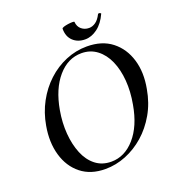

<svg xmlns="http://www.w3.org/2000/svg" viewBox="-142 -897 938 1023"><g transform="rotate(-20 327.0 -386.0)"><path d="M282 12Q199 12 144.5 -31.5Q90 -75 68.5 -149Q47 -223 63 -313Q75 -383 107 -442Q139 -501 186 -544.5Q233 -588 290.5 -612Q348 -636 410 -636Q496 -636 551.5 -592.5Q607 -549 629 -476Q651 -403 634 -313Q621 -238 586.5 -178Q552 -118 504 -76Q456 -34 399 -11Q342 12 282 12ZM325 -14Q401 -14 458.5 -79.5Q516 -145 536 -260Q549 -331 544 -394Q539 -457 517.5 -506Q496 -555 458.5 -583.5Q421 -612 371 -612Q294 -612 237 -546Q180 -480 160 -366Q148 -298 153 -235Q158 -172 178.5 -122Q199 -72 236 -43Q273 -14 325 -14ZM417 -674Q375 -674 348.5 -699Q322 -724 322 -768Q322 -773 333 -776.5Q344 -780 358 -782Q372 -784 383 -784Q394 -784 394 -781Q396 -754 414 -739Q432 -724 457 -724Q476 -724 494 -736.5Q512 -749 526 -777Q530 -782 537 -779Q544 -776 543 -774Q521 -725 487 -699.5Q453 -674 417 -674Z"/></g></svg>

Font: Cormorant Light SemiBold
Style: Italic
Weight: 600
Italic angle: -10°
Version: Version 4.000